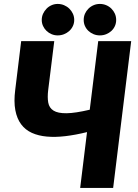

<svg xmlns="http://www.w3.org/2000/svg" viewBox="-20 -932 686 952"><path d="M48 0ZM541 0H377.5L411.5 -277Q355 -263 304.8 -257Q254.5 -251 212.5 -254.8Q170.5 -258.5 138 -273.2Q105.5 -288 84.8 -315.8Q64 -343.5 56 -385.8Q48 -428 55.5 -486.5L85 -728H249L219 -486Q214.5 -449.5 219.2 -423.2Q224 -397 245.5 -383.5Q267 -370 310 -370.5Q353 -371 425 -388L467 -728H630.5ZM348 -833Q348 -817 341.5 -803Q335 -789 323.8 -778.8Q312.5 -768.5 297.8 -762.5Q283 -756.5 266 -756.5Q250 -756.5 235.8 -762.5Q221.5 -768.5 210.8 -778.8Q200 -789 193.5 -803Q187 -817 187 -833Q187 -849.5 193.5 -863.8Q200 -878 210.8 -889Q221.5 -900 235.8 -906.2Q250 -912.5 266 -912.5Q283 -912.5 297.8 -906.2Q312.5 -900 323.8 -889Q335 -878 341.5 -863.8Q348 -849.5 348 -833ZM556 -833Q556 -817 549.8 -803Q543.5 -789 532.5 -778.8Q521.5 -768.5 506.8 -762.5Q492 -756.5 475 -756.5Q458.5 -756.5 444 -762.5Q429.5 -768.5 418.5 -778.8Q407.5 -789 401.2 -803Q395 -817 395 -833Q395 -849.5 401.2 -863.8Q407.5 -878 418.5 -889Q429.5 -900 444 -906.2Q458.5 -912.5 475 -912.5Q492 -912.5 506.8 -906.2Q521.5 -900 532.5 -889Q543.5 -878 549.8 -863.8Q556 -849.5 556 -833Z"/></svg>

Font: Lato Black
Style: Italic
Weight: 900
Italic angle: -7°
Designer: Lukasz Dziedzic
Foundry: tyPoland Lukasz Dziedzic
Version: Version 2.007; 2014-02-27